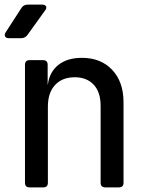

<svg xmlns="http://www.w3.org/2000/svg" viewBox="-20 -810 640 830"><path d="M108 0Q88 0 88 -20V-530Q88 -550 108 -550H166Q186 -550 186 -530V-445H187Q194 -499 232.5 -529.5Q271 -560 334 -560Q416 -560 465 -508Q514 -456 514 -368V-20Q514 0 494 0H435Q415 0 415 -20V-352Q415 -412 385 -444Q355 -476 303 -476Q249 -476 218 -442.5Q187 -409 187 -349V-20Q187 0 167 0ZM18 -645Q6 -645 2 -652.5Q-2 -660 5 -671L73 -776Q82 -790 100 -790H162Q175 -790 179 -782.5Q183 -775 175 -765L98 -658Q88 -645 72 -645Z"/></svg>

Font: Pitagon Sans Mono Medium
Style: Regular
Weight: 500
Monospace: yes
Designer: Travis Tran
Foundry: Pitagon
Version: Version 1.001; ttfautohint (v1.8.4.7-5d5b);gftools[0.9.26]